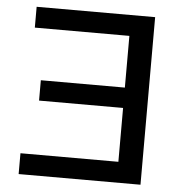

<svg xmlns="http://www.w3.org/2000/svg" viewBox="-51 -750 772 799"><g transform="rotate(5 335.0 -350.0)"><path d="M565 0H56V-87H465V-312H114V-397H465V-613H70V-700H565Z"/></g></svg>

Font: Montserrat Medium
Style: Regular
Weight: 500
Designer: Julieta Ulanovsky
Foundry: Julieta Ulanovsky
Version: Version 9.000; ttfautohint (v1.8.4.7-5d5b)